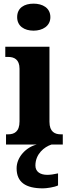

<svg xmlns="http://www.w3.org/2000/svg" viewBox="-20 -792 382 1052"><path d="M164 -624C213 -624 256 -649 256 -698C256 -749 213 -772 164 -772C113 -772 74 -749 74 -698C74 -649 113 -624 164 -624ZM13 0H181C124 14 71 68 71 130C71 206 120 240 215 240C235 240 278 234 298 224V158C276 163 256 166 239 166C202 166 174 150 174 115C174 52 222 13 262 0H324V-56H314C281 -56 251 -69 251 -125V-536H9V-480H25C57 -480 87 -467 87 -415V-127C87 -70 58 -56 24 -56H13Z"/></svg>

Font: Noto Serif Bengali SemiCondensed ExtraBold
Style: Regular
Weight: 800
Width: 4
Designer: Juan Bruce, Universal Thirst, Indian Type Foundry and the Monotype Design Team.
Foundry: Monotype Imaging Inc.
Version: Version 2.003